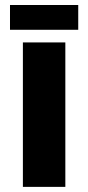

<svg xmlns="http://www.w3.org/2000/svg" viewBox="-20 -729 344 749"><path d="M234.9 0H69.3V-563.5H234.9ZM285.2 -612.8H19V-709.5H285.2Z"/></svg>

Font: Aclonica
Style: Regular
Weight: 400
Version: Version 1.001